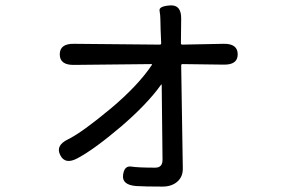

<svg xmlns="http://www.w3.org/2000/svg" viewBox="-20 -628 1040 710"><path d="M581 62Q516 62 484 60Q431 56 435 20Q439 -16 465.5 -12Q492 -8 554 -8Q581 -8 581 -37L578 -313Q578 -318 575 -314Q525 -244 430 -162Q329 -76 267 -43Q221 -18 203 -54Q184 -90 232 -113Q283 -138 390 -227Q491 -312 541 -387Q544 -391 539 -391L254 -388Q201 -387 201 -427Q201 -467 254 -466L571 -463Q576 -463 576 -468L574 -517Q573 -544 573 -558Q573 -572 570 -588.5Q567 -605 609 -608Q651 -611 650 -558L649 -468Q649 -463 654 -463L807 -466Q859 -467 859 -427Q859 -388 807 -389L655 -391Q650 -391 650 -386L656 -7Q657 25 636 43.5Q615 62 581 62Z"/></svg>

Font: Resource Han Rounded HK
Style: Regular
Weight: 400
Designer: Cyano Hao (round all glyphs); Ryoko NISHIZUKA  (kana, bopomofo & ideographs); Paul D. Hunt (Latin, Greek & Cyrillic); Sa
Foundry: Cyano Hao
Version: 0.990